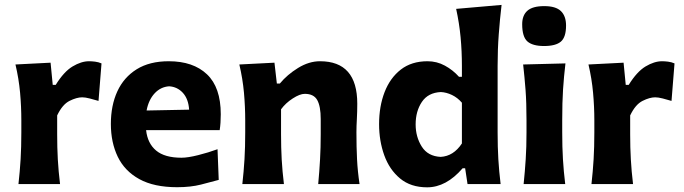

<svg xmlns="http://www.w3.org/2000/svg" viewBox="-20 -768 2852 801"><path d="M57 0Q63 -53.5 66 -103.8Q69 -154 69 -216V-266Q69 -323 63.8 -381.2Q58.5 -439.5 44.5 -499L191 -506.5L200 -414H212.5Q246.5 -469 282.8 -490.8Q319 -512.5 351.5 -512.5Q362.5 -512.5 376.8 -510.8Q391 -509 403.5 -503.5L391 -347Q373 -352.5 354.2 -357.2Q335.5 -362 323 -362Q300 -362 270.2 -347.2Q240.5 -332.5 218.5 -286.5V-208Q218.5 -152 221.2 -102.8Q224 -53.5 230.5 0Z M719 13Q622.5 13 561.2 -20.8Q500 -54.5 471.2 -114.2Q442.5 -174 442.5 -251Q442.5 -328 469.5 -386.8Q496.5 -445.5 550.2 -479Q604 -512.5 684 -512.5Q786 -512.5 843.5 -458Q901 -403.5 901 -291.5Q901 -254 896.5 -225H589.5Q595.5 -170 631.2 -140Q667 -110 737 -110Q764 -110 806.8 -120.8Q849.5 -131.5 887.5 -145.5L892.5 -17.5Q861.5 -9 818.5 2Q775.5 13 719 13ZM685.5 -408Q650 -405.5 625 -378.5Q600 -351.5 591.5 -307L769 -310.5Q766 -355.5 742.8 -380.8Q719.5 -406 685.5 -408Z M991 0Q997 -53.5 1000 -103.8Q1003 -154 1003 -216V-266Q1003 -323 997.8 -381.2Q992.5 -439.5 978.5 -499L1125 -506.5L1135 -419.5H1147.5Q1178 -456.5 1223.5 -484.5Q1269 -512.5 1315 -512.5Q1470.5 -512.5 1470.5 -335.5Q1470.5 -302.5 1468.8 -272Q1467 -241.5 1467 -216Q1467 -154 1469.5 -103.8Q1472 -53.5 1480 0H1307.5Q1312.5 -53.5 1315.2 -102.8Q1318 -152 1318 -208V-271.5Q1318 -324.5 1303.5 -350.5Q1289 -376.5 1251.5 -376.5Q1231 -376.5 1201.2 -357.2Q1171.5 -338 1152.5 -312V-208Q1152.5 -152 1155.2 -102.8Q1158 -53.5 1164.5 0Z M1762 13.5Q1693.5 13.5 1649 -23.5Q1604.5 -60.5 1583 -120.5Q1561.5 -180.5 1561.5 -250Q1561.5 -324.5 1584.5 -383.8Q1607.5 -443 1652.2 -477.8Q1697 -512.5 1763.5 -512.5Q1802.5 -512.5 1836 -494.2Q1869.5 -476 1895 -447.5H1907V-493.5Q1907 -554.5 1901.5 -613Q1896 -671.5 1883 -731L2072.5 -747.5Q2065.5 -688.5 2060.8 -625.5Q2056 -562.5 2056 -493.5V-216Q2056 -154 2059 -103.8Q2062 -53.5 2068.5 0H1930.5L1920.5 -66H1910Q1841.5 13.5 1762 13.5ZM1818.5 -113.5Q1872 -116.5 1907 -169.5V-339.5Q1889 -360.5 1865.5 -371.8Q1842 -383 1819 -384Q1766 -381.5 1740 -342.8Q1714 -304 1714 -249Q1714 -197 1739.5 -156.5Q1765 -116 1818.5 -113.5Z M2164.5 0Q2170 -53.5 2173.2 -103.8Q2176.5 -154 2176.5 -216V-266Q2176.5 -340.5 2172.5 -393Q2168.5 -445.5 2162.5 -499L2339 -503.5Q2332.5 -449 2329 -395.5Q2325.5 -342 2325.5 -266V-216Q2325.5 -154 2328.5 -103.8Q2331.5 -53.5 2338 0ZM2249.5 -576Q2202 -576 2180.2 -595.2Q2158.5 -614.5 2158.5 -667Q2158.5 -704 2180.2 -723.2Q2202 -742.5 2250.5 -742.5Q2298.5 -742.5 2320 -721.8Q2341.5 -701 2341.5 -661.5Q2341.5 -613 2320 -594.5Q2298.5 -576 2249.5 -576Z M2447.5 0Q2453.5 -53.5 2456.5 -103.8Q2459.5 -154 2459.5 -216V-266Q2459.5 -323 2454.2 -381.2Q2449 -439.5 2435 -499L2581.5 -506.5L2590.5 -414H2603Q2637 -469 2673.2 -490.8Q2709.5 -512.5 2742 -512.5Q2753 -512.5 2767.2 -510.8Q2781.5 -509 2794 -503.5L2781.5 -347Q2763.5 -352.5 2744.8 -357.2Q2726 -362 2713.5 -362Q2690.5 -362 2660.8 -347.2Q2631 -332.5 2609 -286.5V-208Q2609 -152 2611.8 -102.8Q2614.5 -53.5 2621 0Z"/></svg>

Font: Commissioner Flair
Style: Bold
Weight: 700
Designer: Kostas Bartsokas
Foundry: Kostas Bartsokas
Version: Version 1.000; ttfautohint (v1.8.3)